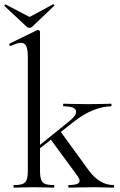

<svg xmlns="http://www.w3.org/2000/svg" viewBox="-39 -863 550 883"><path d="M26 -12Q53 -12 66 -17.5Q79 -23 84 -37.5Q89 -52 89 -81V-598Q89 -634 82 -650Q75 -666 57 -666Q42 -666 11 -652H9Q6 -652 4 -657Q2 -662 6 -663L131 -724L136 -725Q139 -725 142 -722.5Q145 -720 145 -717V-81Q145 -51 150 -37Q155 -23 168 -17.5Q181 -12 208 -12Q211 -12 211 -6Q211 0 208 0Q185 0 171 -1L117 -2L63 -1Q49 0 26 0Q23 0 23 -6Q23 -12 26 -12ZM277 -12Q327 -12 327 -31Q327 -40 318 -53L191 -226L238 -260L368 -81Q418 -12 483 -12Q486 -12 486 -6Q486 0 483 0Q460 0 446 -1L392 -2L320 -1Q304 0 277 0Q275 0 275 -6Q275 -12 277 -12ZM123 -179 279 -305Q311 -330 311 -349Q311 -374 254 -374Q251 -374 251 -380Q251 -386 254 -386Q281 -386 295 -385L368 -384L435 -385Q448 -386 471 -386Q474 -386 474 -380Q474 -374 471 -374Q434 -374 389 -356Q344 -338 299 -302L127 -167ZM-19 -837Q-19 -839 -16.5 -841Q-14 -843 -12 -842L97 -785L205 -843Q207 -844 210 -840.5Q213 -837 210 -836L108 -739Q104 -735 97 -735Q89 -735 85 -739L-18 -835Z"/></svg>

Font: Cormorant Infant
Style: Regular
Weight: 400
Designer: Christian Thalmann (Catharsis Fonts)
Foundry: Catharsis Fonts
Version: Version 4.000